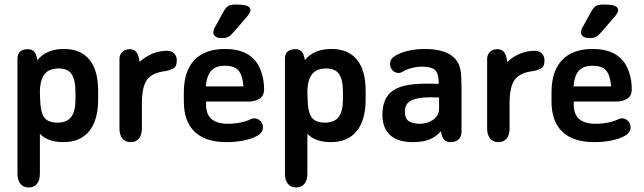

<svg xmlns="http://www.w3.org/2000/svg" viewBox="-20 -617 2842 847"><path d="M145 -352Q140 -381 129.5 -390.5Q119 -400 103 -400Q57 -400 57 -357V149Q57 178 70 194Q83 210 107 210Q130 210 143 194Q156 178 156 149V-27Q172 -9 198.5 0.5Q225 10 259 10Q334 10 373.5 -38.5Q413 -87 413 -179V-216Q413 -307 374.5 -354Q336 -401 262 -401Q185 -401 145 -352ZM157 -182 156 -209Q156 -263 176 -289Q196 -315 239 -315Q279 -315 296 -290Q313 -265 313 -209V-180Q313 -126 294 -101Q275 -76 234 -76Q192 -76 175 -99Q158 -122 157 -182Z M596 -344Q591 -377 580.5 -388.5Q570 -400 552 -400Q532 -400 519.5 -388Q507 -376 507 -357V-51Q507 -22 520 -6Q533 10 557 10Q580 10 593 -6Q606 -22 606 -51V-161Q606 -234 628.5 -265Q651 -296 707 -303Q731 -307 745.5 -315.5Q760 -324 760 -350Q760 -369 748.5 -381Q737 -393 718 -393Q650 -393 596 -344Z M889 -169H1078Q1105 -169 1125 -181.5Q1145 -194 1145 -224Q1145 -260 1134.5 -294Q1124 -328 1107 -348Q1064 -401 973 -401Q884 -401 837.5 -352Q791 -303 791 -210V-169Q791 -81 839 -35.5Q887 10 979 10Q1025 10 1063.5 1Q1102 -8 1123 -23Q1131 -29 1135.5 -37.5Q1140 -46 1140 -55Q1140 -72 1128.5 -83.5Q1117 -95 1101 -95Q1096 -95 1088 -92Q1068 -82 1041 -76.5Q1014 -71 985 -71Q937 -71 913 -92Q889 -113 889 -156ZM1054 -236H888Q892 -284 912 -305.5Q932 -327 973 -327Q1013 -327 1031.5 -306.5Q1050 -286 1054 -236ZM1085 -571Q1085 -579 1079.5 -585Q1074 -591 1060 -594Q1046 -597 1020 -597Q997 -597 986 -590Q975 -583 964 -562L926 -493Q921 -482 921 -474Q921 -464 930 -456.5Q939 -449 958 -449Q977 -449 987.5 -454.5Q998 -460 1014 -479L1075 -550Q1085 -564 1085 -571Z M1325 -352Q1320 -381 1309.5 -390.5Q1299 -400 1283 -400Q1237 -400 1237 -357V149Q1237 178 1250 194Q1263 210 1287 210Q1310 210 1323 194Q1336 178 1336 149V-27Q1352 -9 1378.5 0.5Q1405 10 1439 10Q1514 10 1553.5 -38.5Q1593 -87 1593 -179V-216Q1593 -307 1554.5 -354Q1516 -401 1442 -401Q1365 -401 1325 -352ZM1337 -182 1336 -209Q1336 -263 1356 -289Q1376 -315 1419 -315Q1459 -315 1476 -290Q1493 -265 1493 -209V-180Q1493 -126 1474 -101Q1455 -76 1414 -76Q1372 -76 1355 -99Q1338 -122 1337 -182Z M1915 -247Q1896 -248 1887 -248Q1878 -248 1873 -248Q1868 -248 1862 -248Q1810 -248 1774.5 -241Q1739 -234 1716 -219Q1667 -187 1667 -111Q1667 -52 1701 -21Q1735 10 1801 10Q1844 10 1873.5 -1.5Q1903 -13 1925 -38Q1930 -10 1940 0Q1950 10 1967 10Q1990 10 2003 -2Q2016 -14 2016 -35V-226Q2016 -280 2012 -304.5Q2008 -329 1997 -346Q1978 -374 1942.5 -387.5Q1907 -401 1854 -401Q1810 -401 1772.5 -391Q1735 -381 1714 -364Q1701 -354 1701 -334Q1701 -318 1712 -306.5Q1723 -295 1739 -295Q1746 -295 1755 -300Q1773 -311 1796.5 -317Q1820 -323 1842 -323Q1882 -323 1898.5 -308.5Q1915 -294 1915 -257ZM1917 -187V-138Q1917 -116 1904 -101Q1891 -86 1871.5 -78.5Q1852 -71 1830 -71Q1801 -71 1783.5 -82.5Q1766 -94 1766 -125Q1766 -151 1781 -164.5Q1796 -178 1822.5 -183Q1849 -188 1882 -188Q1890 -187 1899 -187Q1908 -187 1917 -187Z M2218 -344Q2213 -377 2202.5 -388.5Q2192 -400 2174 -400Q2154 -400 2141.5 -388Q2129 -376 2129 -357V-51Q2129 -22 2142 -6Q2155 10 2179 10Q2202 10 2215 -6Q2228 -22 2228 -51V-161Q2228 -234 2250.5 -265Q2273 -296 2329 -303Q2353 -307 2367.5 -315.5Q2382 -324 2382 -350Q2382 -369 2370.5 -381Q2359 -393 2340 -393Q2272 -393 2218 -344Z M2511 -169H2700Q2727 -169 2747 -181.5Q2767 -194 2767 -224Q2767 -260 2756.5 -294Q2746 -328 2729 -348Q2686 -401 2595 -401Q2506 -401 2459.5 -352Q2413 -303 2413 -210V-169Q2413 -81 2461 -35.5Q2509 10 2601 10Q2647 10 2685.5 1Q2724 -8 2745 -23Q2753 -29 2757.5 -37.5Q2762 -46 2762 -55Q2762 -72 2750.5 -83.5Q2739 -95 2723 -95Q2718 -95 2710 -92Q2690 -82 2663 -76.5Q2636 -71 2607 -71Q2559 -71 2535 -92Q2511 -113 2511 -156ZM2676 -236H2510Q2514 -284 2534 -305.5Q2554 -327 2595 -327Q2635 -327 2653.5 -306.5Q2672 -286 2676 -236ZM2707 -571Q2707 -579 2701.5 -585Q2696 -591 2682 -594Q2668 -597 2642 -597Q2619 -597 2608 -590Q2597 -583 2586 -562L2548 -493Q2543 -482 2543 -474Q2543 -464 2552 -456.5Q2561 -449 2580 -449Q2599 -449 2609.5 -454.5Q2620 -460 2636 -479L2697 -550Q2707 -564 2707 -571Z"/></svg>

Font: Beiruti SemiBold
Style: Regular
Weight: 600
Designer: Arlette Boutros
Foundry: Boutros
Version: Version 1.41